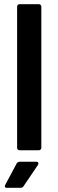

<svg xmlns="http://www.w3.org/2000/svg" viewBox="-20 -720 279 920"><path d="M166 0C173 0 178 -5 178 -12V-688C178 -695 173 -700 166 -700H74C67 -700 62 -695 62 -688V-12C62 -5 67 0 74 0ZM79 180C85 180 90 177 93 172L162 70C163 67 164 65 164 63C164 60 163 55 154 55H75C68 55 63 58 60 63L5 166C4 169 3 171 3 172C3 175 4 180 13 180Z"/></svg>

Font: Barlow SemiBold Numbers
Style: Regular
Weight: 600
Designer: Jeremy Tribby
Foundry: Tribby Type
Version: Version 1.408